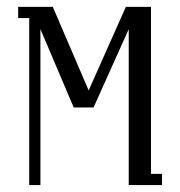

<svg xmlns="http://www.w3.org/2000/svg" viewBox="-20 -532 518 552"><path d="M32.2 -480V-512.2H131.8L234.9 -272L341.8 -512.2H414.1V-32.2H445.8V0H350.1V-448.2L249 -223.1H191.9L96.2 -448.2V0H64V-480Z"/></svg>

Font: Gawaa
Style: Regular
Weight: 400
Designer: T. Christopher White
Version: Version 1.0